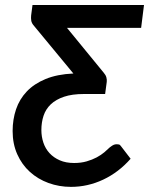

<svg xmlns="http://www.w3.org/2000/svg" viewBox="-20 -740 596 768"><path d="M556 -720 544.5 -628.5H248L395 -449Q403 -440 405.5 -430.5Q408 -421 407 -412.5L400.5 -364H316Q268.5 -364 236 -353Q203.5 -342 183.2 -322.8Q163 -303.5 154.2 -277Q145.5 -250.5 145.5 -220Q145.5 -193.5 153.5 -169.5Q161.5 -145.5 178 -127.5Q194.5 -109.5 219 -98.8Q243.5 -88 276.5 -88Q304 -88 326.5 -94.5Q349 -101 366.8 -110.5Q384.5 -120 397.5 -131Q410.5 -142 419 -150.5Q430 -159 435.5 -161Q441 -163 447 -163Q450.5 -163 455.2 -162.2Q460 -161.5 464.5 -154.5L502.5 -105Q454.5 -50.5 392.8 -21.5Q331 7.5 264 7.5Q216.5 7.5 174 -8Q131.5 -23.5 99.5 -52.5Q67.5 -81.5 49 -123Q30.5 -164.5 30.5 -216Q30.5 -262 44.2 -302.8Q58 -343.5 87.2 -374.2Q116.5 -405 162.5 -424Q208.5 -443 273.5 -446L116.5 -636Q106.5 -647 105 -657.5Q103.5 -668 104.5 -678L110 -720Z"/></svg>

Font: Lato Semibold
Style: Italic
Weight: 600
Italic angle: -7°
Designer: Lukasz Dziedzic
Foundry: tyPoland Lukasz Dziedzic
Version: Version 2.006; 2014-01-15